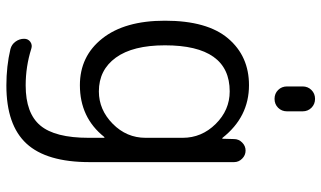

<svg xmlns="http://www.w3.org/2000/svg" viewBox="-223 -577 1008 602"><g transform="rotate(90 281.0 -276.0)"><path d="M452.1 -542Q466.8 -542 477.5 -531.2Q488.3 -520.5 488.3 -505.9V-52.7Q488.3 82 430.2 145Q372.1 208 248 208Q187.5 208 133.8 195.3Q119.1 191.4 110.4 179.2Q101.6 167 101.6 152.3Q101.6 139.6 111.3 132.8Q121.1 126 132.8 129.9Q188.5 147.5 248 147.5Q335 147.5 373.5 101.6Q412.1 55.7 412.1 -49.8V-98.6Q412.1 -99.6 411.1 -99.6Q410.2 -99.6 409.2 -98.6Q348.6 -22.5 247.1 -22.5Q156.2 -22.5 100.6 -92.8Q44.9 -163.1 44.9 -289.1Q44.9 -421.9 100.6 -487.3Q156.2 -552.7 247.1 -552.7Q346.7 -552.7 412.1 -469.7Q413.1 -468.8 414.1 -468.8Q415 -468.8 415 -469.7L416 -505.9Q416 -520.5 426.8 -531.2Q437.5 -542 452.1 -542ZM251 -671.9V-720.7Q251 -737.3 262.2 -748.5Q273.4 -759.8 290 -759.8Q306.6 -759.8 317.9 -748.5Q329.1 -737.3 329.1 -720.7V-671.9Q329.1 -655.3 317.9 -644Q306.6 -632.8 290 -632.8Q273.4 -632.8 262.2 -644Q251 -655.3 251 -671.9ZM122.1 -289.1Q122.1 -188.5 160.6 -135.3Q199.2 -82 266.6 -82Q324.2 -82 368.2 -125.5Q412.1 -168.9 412.1 -228.5V-344.7Q412.1 -404.3 368.7 -448.2Q325.2 -492.2 266.6 -492.2Q122.1 -492.2 122.1 -289.1Z"/></g></svg>

Font: Gen Jyuu Gothic Normal
Style: Regular
Weight: 300
Designer: [Source Han Sans]
Ryoko NISHIZUKA  (kana & ideographs); Paul D. Hunt (Latin, Greek & Cyrillic); Wenlong ZHANG  (bopomofo
Version: Version 1.002.20150607